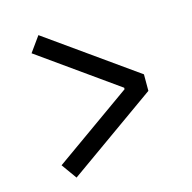

<svg xmlns="http://www.w3.org/2000/svg" viewBox="-94 -734 809 810"><g transform="rotate(-15 310.0 -329.0)"><path d="M95 -84 434.8 -325.2V-331.7L95 -573.2L142.7 -639.7L530 -364.7V-292.5L142.7 -17.5Z"/></g></svg>

Font: Monaspace Neon Var
Style: Regular
Weight: 400
Designer: Riley Cran and the Lettermatic Team
Version: Version 1.000 (Monaspace Neon Var)